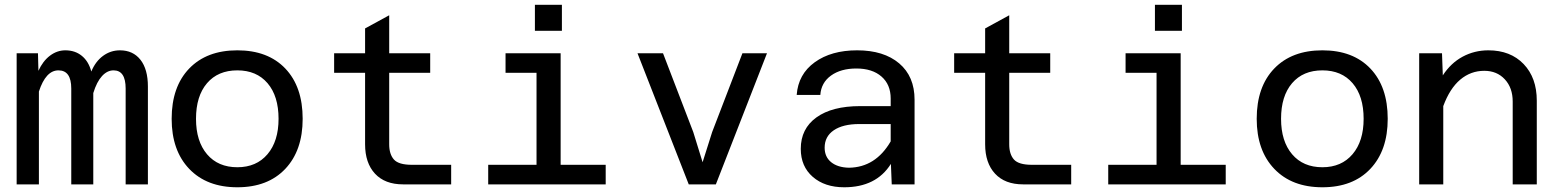

<svg xmlns="http://www.w3.org/2000/svg" viewBox="-20 -773 6539 805"><path d="M49.8 0V-549.8H139.2L141.1 -476.1Q159.7 -517.1 189.5 -539.6Q219.2 -562 253.9 -562Q294.9 -562 323.2 -538.8Q351.6 -515.6 362.8 -473.1Q380.4 -515.6 412.1 -538.8Q443.8 -562 482.9 -562Q537.6 -562 568.8 -522.5Q600.1 -482.9 600.1 -410.2V0H506.8V-401.9Q506.8 -478 456.1 -478Q429.7 -478 407.7 -454.1Q385.7 -430.2 371.1 -382.8V0H278.8V-401.9Q278.8 -478 225.1 -478Q171.9 -478 143.1 -389.2V0Z M699.7 -274.9Q699.7 -409.2 773.2 -485.6Q846.7 -562 975.1 -562Q1103.5 -562 1176.3 -485.6Q1249 -409.2 1249 -274.9Q1249 -142.1 1176 -64.9Q1103 12.2 975.1 12.2Q847.2 12.2 773.4 -64.9Q699.7 -142.1 699.7 -274.9ZM975.1 -71.8Q1055.2 -71.8 1101.6 -126.5Q1147.9 -181.2 1147.9 -274.9Q1147.9 -370.1 1101.8 -424.1Q1055.7 -478 975.1 -478Q894 -478 847.9 -424.1Q801.8 -370.1 801.8 -274.9Q801.8 -180.7 848.1 -126.2Q894.5 -71.8 975.1 -71.8Z M1669.9 0Q1593.8 0 1552.2 -44.9Q1510.7 -89.8 1510.7 -168V-467.8H1380.9V-549.8H1510.7V-653.8L1611.8 -709V-549.8H1783.7V-467.8H1611.8V-168Q1611.8 -126.5 1631.6 -104.2Q1651.4 -82 1707 -82H1871.6V0Z M2222.7 -644V-752.9H2335.9V-644ZM2026.9 0V-82H2229.5V-467.8H2099.6V-549.8H2330.6V-82H2519.5V0Z M2867.7 0 2652.8 -549.8H2759.8L2886.7 -219.2L2925.8 -92.8L2965.8 -219.2L3092.8 -549.8H3195.8L2981.4 0Z M3519.5 12.2Q3438 12.2 3387.7 -31.5Q3337.4 -75.2 3337.4 -148.9Q3337.4 -233.4 3403.1 -280.8Q3468.8 -328.1 3586.4 -328.1H3714.4V-359.9Q3714.4 -418.5 3675.8 -452.1Q3637.2 -485.8 3570.3 -485.8Q3505.4 -485.8 3464.1 -456.1Q3422.9 -426.3 3419.4 -375H3320.3Q3326.7 -461.9 3396 -512Q3465.3 -562 3573.7 -562Q3685.5 -562 3750 -507.3Q3814.5 -452.6 3814.5 -355V0H3718.8L3715.3 -85.9Q3653.8 12.2 3519.5 12.2ZM3437.5 -153.8Q3437.5 -115.2 3464.8 -93Q3492.2 -70.8 3539.6 -69.8Q3650.9 -71.3 3714.4 -180.2V-252.9H3582.5Q3514.2 -252.9 3475.8 -226.8Q3437.5 -200.7 3437.5 -153.8Z M4269.5 0Q4193.4 0 4151.9 -44.9Q4110.4 -89.8 4110.4 -168V-467.8H3980.5V-549.8H4110.4V-653.8L4211.4 -709V-549.8H4383.3V-467.8H4211.4V-168Q4211.4 -126.5 4231.2 -104.2Q4251 -82 4306.6 -82H4471.2V0Z M4822.3 -644V-752.9H4935.5V-644ZM4626.5 0V-82H4829.1V-467.8H4699.2V-549.8H4930.2V-82H5119.1V0Z M5249 -274.9Q5249 -409.2 5322.5 -485.6Q5396 -562 5524.4 -562Q5652.8 -562 5725.6 -485.6Q5798.3 -409.2 5798.3 -274.9Q5798.3 -142.1 5725.3 -64.9Q5652.3 12.2 5524.4 12.2Q5396.5 12.2 5322.8 -64.9Q5249 -142.1 5249 -274.9ZM5524.4 -71.8Q5604.5 -71.8 5650.9 -126.5Q5697.3 -181.2 5697.3 -274.9Q5697.3 -370.1 5651.1 -424.1Q5605 -478 5524.4 -478Q5443.4 -478 5397.2 -424.1Q5351.1 -370.1 5351.1 -274.9Q5351.1 -180.7 5397.5 -126.2Q5443.8 -71.8 5524.4 -71.8Z M5930.2 0V-549.8H6025.9L6029.3 -457Q6063 -508.8 6112.5 -535.4Q6162.1 -562 6220.2 -562Q6313 -562 6368.2 -504.4Q6423.3 -446.8 6423.3 -351.1V0H6322.3V-347.2Q6322.3 -404.8 6289.3 -440.4Q6256.3 -476.1 6203.1 -476.1Q6146.5 -476.1 6102.5 -439.2Q6058.6 -402.3 6031.2 -328.1V0Z"/></svg>

Font: Azeret Mono
Style: Regular
Weight: 400
Designer: Martin Vácha
Foundry: Displaay
Version: Version 1.002